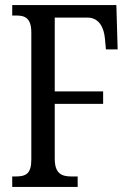

<svg xmlns="http://www.w3.org/2000/svg" viewBox="-20 -734 514 754"><path d="M28 0H285V-41H261C221 -41 195 -53 195 -111V-326H385V-375H195V-665H323C369 -665 388 -626 392 -583L396 -540H442L437 -714H28V-673H45C79 -673 103 -662 103 -606V-107C103 -51 81 -41 41 -41H28Z"/></svg>

Font: Noto Serif Ethiopic XCn
Style: Regular
Weight: 400
Width: 2
Designer: Monotype Design Team
Foundry: Monotype Imaging Inc.
Version: Version 2.102